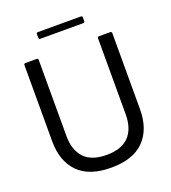

<svg xmlns="http://www.w3.org/2000/svg" viewBox="-162 -1032 1035 1162"><g transform="rotate(-20 355.5 -451.5)"><path d="M72 -264V-753Q72 -763 82 -763H154Q164 -763 164 -753V-264Q164 -172 211 -122Q258 -72 355 -72Q452 -72 499 -122Q546 -172 546 -264V-753Q546 -763 556 -763H628Q638 -763 638 -753V-264Q638 -134 567 -62Q496 10 355 10Q214 10 143 -62Q72 -134 72 -264ZM217 -870Q207 -870 207 -880V-903Q207 -913 217 -913H493Q503 -913 503 -903V-880Q503 -870 493 -870Z"/></g></svg>

Font: Open Sauce Two
Style: Regular
Weight: 400
Designer: Alfredo Marco Pradil
Foundry: Creative Sauce Fz LLC
Version: Version 1.477